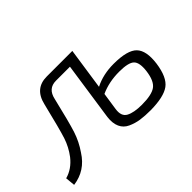

<svg xmlns="http://www.w3.org/2000/svg" viewBox="-99 -724 972 972"><g transform="rotate(-45 387.0 -237.5)"><path d="M464 -484 431 -260Q490 -290 565 -290Q664 -290 697.5 -255Q731 -220 720 -137Q708 -51 667.5 -21.5Q627 8 533 9Q491 9 460.5 4.5Q430 0 401.5 -13Q373 -26 360.5 -53.5Q348 -81 353 -122L399 -436H299Q242 -436 229 -375Q197 -240 180 -187.5Q163 -135 131 -89Q81 -10 -9 2L-14 -50Q38 -64 76 -112Q107 -153 122.5 -200.5Q138 -248 173 -392Q194 -484 281 -484ZM425 -215 411 -121Q404 -74 434 -58Q464 -42 520 -42Q591 -42 620 -63Q649 -84 657 -146Q664 -202 643.5 -222Q623 -242 557 -242Q484 -242 425 -215Z"/></g></svg>

Font: Exo 2.0 Light
Style: Italic
Weight: 300
Italic angle: -8°
Designer: Natanael Gama
Version: Version 1.001;PS 001.001;hotconv 1.0.70;makeotf.lib2.5.58329